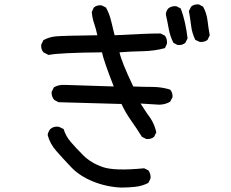

<svg xmlns="http://www.w3.org/2000/svg" viewBox="-20 -784 1040 866"><path d="M526 62Q460 59 399.5 34.5Q339 10 301 -30Q263 -70 234 -103Q205 -136 195 -175Q197 -190 207 -202Q223 -216 246 -212L267 -202Q276 -171 298.5 -144.5Q321 -118 355.5 -83.5Q390 -49 443.5 -30.5Q497 -12 630 -25L649 -16Q661 0 659 21L649 41Q622 55 591 58.5Q560 62 526 62ZM640 -157 620 -167Q597 -204 571.5 -240Q546 -276 528 -315L244 -323L225 -333Q211 -349 213 -370L223 -390Q244 -403 274 -401L493 -394Q448 -509 440 -548Q244 -546 199 -536L176 -548Q164 -562 166 -583L176 -603Q201 -617 232 -620Q263 -623 419 -625Q413 -654 404.5 -678.5Q396 -703 394 -730L403 -750Q417 -762 438 -760L458 -750Q474 -721 481.5 -688.5Q489 -656 497 -625Q581 -629 622 -631Q663 -633 704 -633L724 -623Q735 -608 733 -587L724 -567Q677 -554 623 -553Q569 -552 519 -548Q528 -505 581 -394Q624 -392 666 -392Q708 -392 747 -380Q760 -366 758 -345L747 -325Q718 -308 679 -313L614 -317L644 -271Q675 -233 685 -187L675 -167Q661 -155 640 -157ZM781 -581 762 -591Q747 -621 741 -654.5Q735 -688 728 -719Q729 -734 739 -746Q754 -758 775 -756L795 -746Q807 -715 814.5 -680.5Q822 -646 826 -611L816 -591Q803 -579 781 -581ZM881 -595 861 -604Q846 -635 842 -668Q838 -701 832 -734L842 -754Q855 -766 877 -764L896 -754Q912 -725 916 -691.5Q920 -658 926 -625L916 -604Q902 -593 881 -595Z"/></svg>

Font: Kosefont JP
Style: Regular
Weight: 400
Designer: Nozomi Seto 瀬戸のぞみ
Version: Version 3.00;June 19, 2020